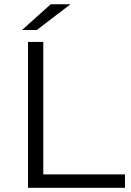

<svg xmlns="http://www.w3.org/2000/svg" viewBox="-20 -901 629 921"><path d="M114.3 0V-700H187.6V-64.3H579.6V0ZM85.5 -757 223.3 -880.6H318.2L156.3 -757Z"/></svg>

Font: Montserrat Thin
Style: Regular
Weight: 100
Designer: Julieta Ulanovsky
Foundry: Julieta Ulanovsky
Version: Version 9.000